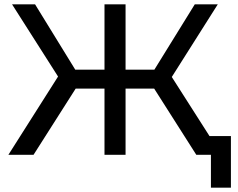

<svg xmlns="http://www.w3.org/2000/svg" viewBox="-20 -720 1108 893"><path d="M697 -308H564V0H466V-308H332L136 0H19L250 -364L36 -700H143L330 -396H466V-700H564V-396H698L886 -700H993L779 -362L1010 0H893ZM1054 -87V153H961V0H893V-87Z"/></svg>

Font: APTA Sans Medium
Style: Bold
Weight: 500
Version: Version 7.200